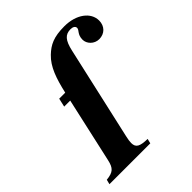

<svg xmlns="http://www.w3.org/2000/svg" viewBox="-194 -808 924 924"><g transform="rotate(-45 268.0 -345.5)"><path d="M165 -418 91 -87C81 -42 67 -29 20 -24L14 0H292L298 -24C246 -25 228 -35 228 -66C228 -77 230 -90 234 -107L341 -581C354 -640 373 -660 409 -660C425 -660 436 -653 436 -642C436 -626 414 -620 414 -583C414 -556 439 -528 473 -528C510 -528 536 -554 536 -592C536 -648 479 -691 398 -691C324 -691 290 -673 255 -640C213 -600 193 -541 175 -462H134L124 -418Z"/></g></svg>

Font: STIXGeneral
Style: Bold Italic
Weight: 700
Italic angle: -16.33°
Designer: MicroPress Inc., with final additions and corrections provided by Coen Hoffman, Elsevier (retired)
Version: Version 1.1.0